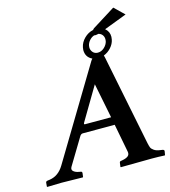

<svg xmlns="http://www.w3.org/2000/svg" viewBox="-128 -992 974 1097"><g transform="rotate(-15 359.5 -444.0)"><path d="M315.9 -288.1H470.2Q465.3 -315.9 429.2 -494.1Q429.2 -494.1 314 -299.8Q307.1 -288.1 315.9 -288.1ZM632.8 -90.8Q636.7 -72.8 640.4 -64Q644 -55.2 657 -46.1Q669.9 -37.1 691.9 -34.2L706.1 -32.2Q715.8 -30.3 715.8 -22.9L711.9 0L710 2Q672.9 0 633.8 0L450.2 2L448.2 0L451.2 -22.9Q452.1 -30.8 458 -32.2L469.2 -34.2Q491.2 -38.1 502.7 -47.1Q514.2 -56.2 511.2 -73.2L479 -241.2H290Q278.8 -241.2 271 -227.1L178.2 -73.2Q169.4 -58.1 180.2 -48.1Q190.9 -38.1 211.9 -34.2L223.1 -32.2Q230 -31.2 230 -22.9L227.1 0L225.1 2Q137.2 0 101.1 0L15.1 2L13.2 0L15.1 -22.9Q16.1 -30.8 24.9 -32.2L39.1 -34.2Q91.8 -42 123.5 -94.7L443.8 -627Q448.2 -634.3 453.6 -639.6Q416 -657.2 416 -700.2Q416 -706.1 418 -715.8Q423.8 -744.6 446.8 -767.3Q469.7 -790 499.5 -796.4Q503.4 -801.3 506.8 -804.2L644 -890.1L702.1 -834L567.4 -782.7Q591.3 -763.2 590.8 -731.9Q590.8 -726.1 588.9 -715.8Q584 -690.9 565.4 -670.2Q546.9 -649.4 521.5 -639.6Q523.4 -634.3 524.9 -627ZM497.6 -765.1Q481.9 -759.8 469.7 -746.1Q457.5 -732.4 454.1 -715.8Q454.1 -713.9 453.6 -710.4Q453.1 -707 453.1 -706.1Q453.1 -689 464.1 -676.5Q475.1 -664.1 493.2 -664.1Q514.2 -664.1 531.5 -679.9Q548.8 -695.8 553.2 -715.8Q554.2 -719.7 554.2 -727.1Q554.2 -742.2 545.7 -753.2Q537.1 -764.2 522.9 -767.1Q511.7 -764.2 503.9 -764.2Q500 -764.2 497.6 -765.1Z"/></g></svg>

Font: Linux Libertine O
Style: Semibold Italic
Weight: 600
Italic angle: -11.5°
Designer: Philipp H. Poll
Foundry: Philipp H. Poll
Version: Version 5.1.2